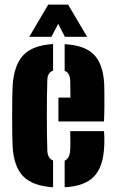

<svg xmlns="http://www.w3.org/2000/svg" viewBox="-20 -800 499 830"><path d="M34.5 -168Q33.5 -185 33 -220.2Q32.5 -255.5 32.5 -297Q32.5 -338.5 33 -375Q33.5 -411.5 34.5 -430Q41 -520.5 81.8 -562.5Q122.5 -604.5 209.5 -609.5V-494.5Q185 -486.5 184.5 -453Q182.5 -382 182.5 -302Q182.5 -222 184.5 -152Q185 -115.5 209.5 -106V9.5Q121.5 4 80.5 -37.5Q39.5 -79 34.5 -168ZM232.5 -275V-378H284.5Q284.5 -405 284 -426.8Q283.5 -448.5 283.5 -453Q282 -485 259.5 -494V-609Q346.5 -604.5 386.2 -563.8Q426 -523 430.5 -436Q431 -425 431.2 -397.2Q431.5 -369.5 431.2 -336.2Q431 -303 429.5 -275ZM259.5 9.5V-105.5Q281.5 -114.5 283.5 -152Q285 -177.5 283.5 -233H429.5Q430.5 -228 431 -206.2Q431.5 -184.5 430.5 -168Q426.5 -78.5 386.2 -36.8Q346 5 259.5 9.5ZM106.5 -641 188.5 -780H274.5L356.5 -641H260.5L231.5 -697L202.5 -641Z"/></svg>

Font: Big Shoulders Stencil Display Black
Style: Regular
Weight: 900
Designer: Patric King
Foundry: XO Type Co
Version: Version 1.000